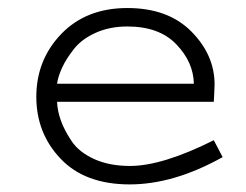

<svg xmlns="http://www.w3.org/2000/svg" viewBox="-20 -455 626 488"><path d="M523.4 -98.6 545.9 -55.7Q421.9 13.7 309.6 13.7Q196.3 13.7 134.3 -51.3Q72.3 -116.2 72.3 -209Q72.3 -302.7 135.7 -368.7Q199.2 -434.6 303.7 -434.6Q407.2 -434.6 466.3 -375Q525.4 -315.4 525.4 -240.2Q525.4 -231.4 524.4 -214.8Q523.4 -198.2 523.4 -196.3H125Q126 -172.9 134.8 -148.4Q143.6 -124 162.1 -96.2Q180.7 -68.4 219.2 -50.8Q257.8 -33.2 310.5 -33.2Q392.6 -33.2 523.4 -98.6ZM125 -242.2H472.7Q471.7 -296.9 428.2 -342.3Q384.8 -387.7 303.7 -387.7Q258.8 -387.7 223.1 -371.6Q187.5 -355.5 168 -330.6Q148.4 -305.7 138.2 -283.7Q127.9 -261.7 125 -242.2Z"/></svg>

Font: Thabit
Style: Regular
Weight: 500
Designer: Regenerated by Nadim Shaikli
Foundry: MAK Alagha
Version: 0.01